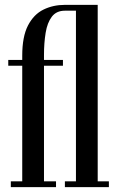

<svg xmlns="http://www.w3.org/2000/svg" viewBox="-20 -770 487 790"><path d="M24.5 0V-24H71.5V-499.5H14V-523.5H71.5V-541Q71.5 -619.5 95.2 -665.2Q119 -711 158.8 -730.5Q198.5 -750 247 -750H382V-24H428V0H247V-24H292.5V-726H247Q212 -726 193.2 -701.2Q174.5 -676.5 167.8 -635Q161 -593.5 161 -544V-523.5H239V-499.5H161V-24H210.5V0Z"/></svg>

Font: Imbue 50pt Medium
Style: Regular
Weight: 500
Designer: Tyler Finck
Foundry: Etcetera Type Company
Version: Version 1.102; ttfautohint (v1.8.3)